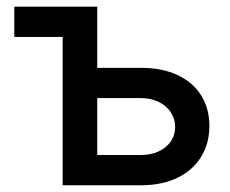

<svg xmlns="http://www.w3.org/2000/svg" viewBox="-20 -550 682 570"><path d="M268.6 -348.6H398.4Q461.9 -348.6 507.8 -326.9Q553.7 -305.2 577.6 -266.1Q601.6 -227.1 601.6 -175.8Q601.6 -125 577.6 -85.2Q553.7 -45.4 507.8 -22.7Q461.9 0 398.4 0H166V-440.4H22.5V-530.3H268.6ZM398.4 -89.8Q427.2 -89.8 450.4 -100.3Q473.6 -110.8 486.8 -129.9Q500 -148.9 500 -172.9Q500 -197.3 486.8 -217Q473.6 -236.8 450.4 -247.8Q427.2 -258.8 398.4 -258.8H268.6V-89.8Z"/></svg>

Font: Pretendard Std Medium
Style: Regular
Weight: 500
Designer: Base glyphs from Inter by Rasmus Andersson; Hangeul glyphs from Noto Sans CJK(Source Han Sans) by Jang Soo-young and Kan
Foundry: Kil Hyung-jin
Version: Version 1.309